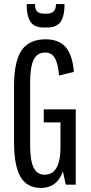

<svg xmlns="http://www.w3.org/2000/svg" viewBox="-20 -908 448 943"><path d="M181 15Q113 15 81 -39Q49 -93 49 -209V-486Q49 -606 86 -660.5Q123 -715 204 -715Q269 -715 302.5 -676.5Q336 -638 343 -555L270 -537Q265 -597 249 -623.5Q233 -650 202 -650Q163 -650 145.5 -615Q128 -580 128 -503V-194Q128 -120 145 -85Q162 -50 199 -50Q277 -50 277 -185V-307H195V-371H352V-1H303L289 -66Q260 15 181 15ZM194 -773Q150 -773 130.5 -800Q111 -827 111 -888H152Q152 -863 162 -852Q172 -841 197 -841H211Q255 -841 255 -888H297Q297 -827 277 -800Q257 -773 213 -773Z"/></svg>

Font: Pathway Gothic One
Style: Regular
Weight: 400
Version: Version 1.003; ttfautohint (v1.8.4.7-5d5b);gftools[0.9.26]